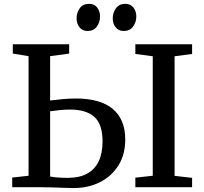

<svg xmlns="http://www.w3.org/2000/svg" viewBox="-20 -973 1062 998"><path d="M363 4.5Q342 4.5 310.2 3.2Q278.5 2 245 1Q211.5 0 183 0H43.5V-50L128.5 -59.5V-681L46.5 -694.5V-743H339.5V-694.5L240.5 -681V-450.5Q272 -454.5 306 -457.8Q340 -461 373.5 -461Q502 -461 566.5 -406.5Q631 -352 631 -248Q631 -169.5 595.5 -113Q560 -56.5 499.5 -26Q439 4.5 363 4.5ZM333 -48.5Q392.5 -48.5 432.5 -70.2Q472.5 -92 492.8 -134.2Q513 -176.5 513 -238Q513 -328 470 -365.8Q427 -403.5 344.5 -403.5Q317.5 -403.5 291 -400.8Q264.5 -398 240.5 -394.5V-55.5Q255 -52.5 279 -50.5Q303 -48.5 333 -48.5ZM774 -59.5V-680.5L683.5 -692.5V-743H978.5V-692.5L887.5 -680.5V-59L978.5 -48.5V0H683.5V-49.5ZM434.5 -812Q408 -812 393 -831.2Q378 -850.5 378 -877.5Q378 -907 394.5 -930Q411 -953 442.5 -953H443.5Q470.5 -953 485.2 -933.8Q500 -914.5 500 -887.5Q500 -858 483.5 -835Q467 -812 435.5 -812ZM623 -812Q596 -812 581 -831.2Q566 -850.5 566 -877.5Q566 -907 582.8 -930Q599.5 -953 630.5 -953H631.5Q658.5 -953 673.5 -933.8Q688.5 -914.5 688.5 -887.5Q688.5 -858 671.8 -835Q655 -812 624 -812Z"/></svg>

Font: Merriweather 24pt Medium
Style: Regular
Weight: 500
Designer: Eben Sorkin
Foundry: Eben Sorkin
Version: Version 2.100